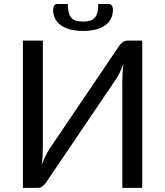

<svg xmlns="http://www.w3.org/2000/svg" viewBox="-20 -914 804 934"><path d="M672 -716.5V0H575V-509Q575 -530.5 576 -553.8Q577 -577 580.5 -603Q572 -580.5 562.5 -561Q553 -541.5 543 -527L207 -30.5Q200 -19 189 -9.5Q178 0 163.5 0H91.5V-716.5H188.5V-207Q188.5 -185.5 187.5 -162.2Q186.5 -139 183 -112.5Q191.5 -135.5 201.2 -155Q211 -174.5 220.5 -189.5L556.5 -686Q563.5 -697.5 574.5 -707Q585.5 -716.5 600 -716.5ZM384 -809Q404.5 -809 418.5 -813.5Q432.5 -818 441.2 -828Q450 -838 454 -854.2Q458 -870.5 458 -894.5H510Q519.5 -894.5 524.5 -886.2Q529.5 -878 529.5 -867.5Q529.5 -817.5 491 -790.5Q452.5 -763.5 384 -763.5Q315.5 -763.5 277 -790.5Q238.5 -817.5 238.5 -867.5Q238.5 -878 243.5 -886.2Q248.5 -894.5 258 -894.5H310Q310 -870.5 314 -854.2Q318 -838 326.8 -828Q335.5 -818 349.5 -813.5Q363.5 -809 384 -809Z"/></svg>

Font: Lato 2
Style: Regular
Weight: 400
Designer: Lukasz Dziedzic with Adam Twardoch and Botio Nikoltchev
Foundry: tyPoland Lukasz Dziedzic
Version: Version 2.015; 2015-08-06; http://www.latofonts.com/